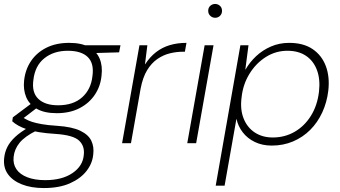

<svg xmlns="http://www.w3.org/2000/svg" viewBox="-47 -725 1722 972"><path d="M175 227Q111 227 64 208.5Q17 190 -7 156.5Q-31 123 -26 76Q-23 45 -9.5 18.5Q4 -8 30.5 -32.5Q57 -57 99 -81L136 -63Q78 -34 52 -2Q26 30 22 69Q18 105 36 131.5Q54 158 91.5 172.5Q129 187 182 187Q267 187 319.5 151.5Q372 116 377 61Q383 15 353.5 -13Q324 -41 235 -47Q186 -50 150 -56Q114 -62 89 -70.5Q64 -79 46 -89Q28 -99 15 -111L18 -131L117 -205L153 -189L55 -114L57 -137Q71 -129 84 -121.5Q97 -114 115.5 -108Q134 -102 164.5 -96.5Q195 -91 243 -88Q318 -83 359.5 -63Q401 -43 415.5 -12Q430 19 425 57Q421 102 391 140.5Q361 179 307 203Q253 227 175 227ZM240 -152Q178 -152 139.5 -174Q101 -196 85.5 -233.5Q70 -271 75 -317Q81 -373 110 -416Q139 -459 188 -483.5Q237 -508 303 -508Q366 -508 404 -486.5Q442 -465 457.5 -428Q473 -391 467 -342Q462 -289 433.5 -246Q405 -203 356 -177.5Q307 -152 240 -152ZM247 -192Q324 -192 369 -232.5Q414 -273 421 -340Q430 -404 397.5 -436Q365 -468 296 -468Q225 -468 177.5 -430Q130 -392 122 -320Q113 -257 147 -224.5Q181 -192 247 -192ZM381 -455 371 -496H563L556 -460Z M571 0 659 -496H699L687 -400H688Q712 -437 743 -461Q774 -485 812.5 -496.5Q851 -508 897 -508L889 -463H876Q846 -463 813 -455Q780 -447 750 -426.5Q720 -406 698 -370Q676 -334 665 -277L616 0Z M901 0 989 -496H1034L946 0ZM1042 -635Q1028 -635 1017.5 -645Q1007 -655 1007 -670Q1007 -686 1017.5 -695.5Q1028 -705 1042 -705Q1056 -705 1066.5 -695.5Q1077 -686 1077 -670Q1077 -655 1067 -645Q1057 -635 1042 -635Z M1045 215 1170 -496H1211L1195 -373H1196Q1217 -410 1249.5 -440.5Q1282 -471 1324.5 -489.5Q1367 -508 1417 -508Q1489 -508 1535.5 -476.5Q1582 -445 1602.5 -390.5Q1623 -336 1615 -266Q1608 -207 1584.5 -156Q1561 -105 1523.5 -67.5Q1486 -30 1436.5 -9Q1387 12 1329 12Q1281 12 1243.5 -6Q1206 -24 1182 -55Q1158 -86 1150 -124L1090 215ZM1334 -29Q1395 -29 1445 -58Q1495 -87 1527.5 -139.5Q1560 -192 1568 -262Q1575 -324 1557.5 -370.5Q1540 -417 1502 -442.5Q1464 -468 1408 -468Q1349 -468 1299 -436.5Q1249 -405 1216 -351.5Q1183 -298 1176 -232Q1168 -172 1186 -126Q1204 -80 1242.5 -54.5Q1281 -29 1334 -29Z"/></svg>

Font: DM Sans 28pt ExtraLight
Style: Italic
Weight: 250
Italic angle: -10°
Version: Version 4.004;gftools[0.9.30]